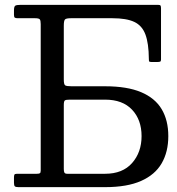

<svg xmlns="http://www.w3.org/2000/svg" viewBox="-20 -770 730 790"><path d="M267.5 -360H412.5Q484.5 -360 523.5 -318.5Q562.5 -277 562.5 -210Q562.5 -143.5 523.5 -99.2Q484.5 -55 412.5 -55H257Q247.5 -55 245 -59.8Q242.5 -64.5 242.5 -74.5V-338Q242.5 -354 247.2 -357Q252 -360 267.5 -360ZM131.5 -55H50Q41 -55 39.2 -51.2Q37.5 -47.5 37.5 -38.5V-18Q37.5 -6.5 41.2 -3.2Q45 0 56 0H412.5Q503 0 560.5 -25.5Q618 -51 645.2 -98Q672.5 -145 672.5 -210Q672.5 -275 645.2 -320.8Q618 -366.5 560.5 -390.8Q503 -415 412.5 -415H274.5Q254 -415 248.2 -418.8Q242.5 -422.5 242.5 -443V-663.5Q242.5 -684 247 -689.5Q251.5 -695 271.5 -695H442.5Q500 -695 532.2 -680Q564.5 -665 578.2 -628.5Q592 -592 592.5 -527Q592.5 -520 593.8 -517.5Q595 -515 602.5 -515H628.5Q635.5 -515 639 -516.5Q642.5 -518 642.5 -525V-735.5Q642.5 -744 640.5 -747Q638.5 -750 630.5 -750H64.5Q49 -750 43.2 -746.8Q37.5 -743.5 37.5 -727V-709Q37.5 -700 40.8 -697.5Q44 -695 53.5 -695H124.5Q140 -695 143.8 -690.2Q147.5 -685.5 147.5 -671V-68Q147.5 -59.5 144 -57.2Q140.5 -55 131.5 -55Z"/></svg>

Font: Besley
Style: Regular
Weight: 400
Designer: Owen Earl
Foundry: indestructible type*
Version: Version 4.000